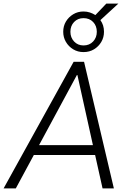

<svg xmlns="http://www.w3.org/2000/svg" viewBox="-28 -1049 725 1069"><path d="M-8 0 382 -705H440L606 0H543L498 -202L526 -186H134L169 -202L60 0ZM400 -631 183 -229 165 -241H513L492 -229L403 -631ZM437 -759Q405 -759 379.5 -774.5Q354 -790 339 -815.5Q324 -841 324 -872Q324 -904 339 -929Q354 -954 379.5 -969.5Q405 -985 437 -985Q456 -985 472.5 -979.5Q489 -974 503 -965L564 -1029H631L531 -937Q541 -923 546 -907Q551 -891 551 -872Q551 -841 536 -815.5Q521 -790 495.5 -774.5Q470 -759 437 -759ZM437 -796Q470 -796 490.5 -818Q511 -840 511 -872Q511 -905 490.5 -926.5Q470 -948 437 -948Q405 -948 384.5 -926.5Q364 -905 364 -872Q364 -840 384.5 -818Q405 -796 437 -796Z"/></svg>

Font: Nunito Sans 10pt SemiCondensed Light
Style: Italic
Weight: 300
Width: 4
Italic angle: -9°
Designer: Vernon Adams
Foundry: Vernon Adams
Version: Version 3.101;gftools[0.9.27]